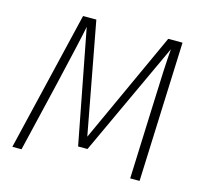

<svg xmlns="http://www.w3.org/2000/svg" viewBox="-100 -796 966 908"><g transform="rotate(15 383.0 -342.0)"><path d="M658 0H612L625 -335Q633 -565 640 -640L381 -82H335L228 -639Q216 -576 160 -337L80 0H35L198 -684H263L365 -138L615 -684H685Z"/></g></svg>

Font: Fira Sans ExtraLight
Style: Italic
Weight: 275
Italic angle: -8°
Designer: Carrois Corporate & Edenspiekermann AG
Foundry: Carrois Corporate GbR & Edenspiekermann AG
Version: Version 4.203